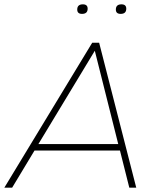

<svg xmlns="http://www.w3.org/2000/svg" viewBox="-20 -865 732 885"><path d="M0 0 405 -668H437L608 0H576L533 -171H139L36 0ZM157 -201H525L417 -631ZM536 -801Q514 -801 514 -821Q514 -845 540 -845Q562 -845 562 -825Q562 -801 536 -801ZM358 -801Q336 -801 336 -821Q336 -845 362 -845Q384 -845 384 -825Q384 -801 358 -801Z"/></svg>

Font: Gantari Thin
Style: Italic
Weight: 100
Italic angle: -10°
Designer: Anugrah Pasau
Foundry: Lafontype
Version: Version 1.000; ttfautohint (v1.8.4.7-5d5b)